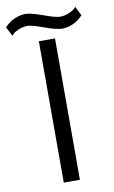

<svg xmlns="http://www.w3.org/2000/svg" viewBox="-177 -979 610 1030"><g transform="rotate(-10 128.5 -463.5)"><path d="M171.9 0H84V-770H171.9ZM308.1 -918 333 -868.2Q331.5 -866.2 328.4 -862.8Q325.2 -859.4 314.7 -850.6Q304.2 -841.8 292.7 -835Q281.2 -828.1 262.7 -822Q244.1 -815.9 225.1 -814.9Q194.3 -813 123 -838.9Q59.6 -862.8 34.2 -861.8Q8.8 -860.4 -12.5 -851.1Q-33.7 -841.8 -42 -833L-50.8 -824.2L-76.2 -874Q-74.7 -876 -71.5 -879.4Q-68.4 -882.8 -57.9 -891.4Q-47.4 -899.9 -35.6 -906.7Q-23.9 -913.6 -5.4 -919.7Q13.2 -925.8 32.2 -926.8Q62.5 -928.7 133.8 -902.8Q197.3 -878.9 223.1 -879.9Q249 -881.3 270.3 -890.9Q291.5 -900.4 299.8 -909.2Z"/></g></svg>

Font: Junction Regular
Style: Regular
Weight: 500
Designer: Caroline Hadilaksono
Foundry: Caroline Hadilaksono
Version: Version 1.056